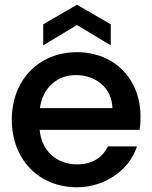

<svg xmlns="http://www.w3.org/2000/svg" viewBox="-20 -783 645 813"><path d="M456 -325H149C161 -413 223 -465 301 -465C386 -465 454 -411 456 -325ZM30 -276C30 -108 144 10 306 10C422 10 527 -61 560 -163H437C416 -120 376 -87 306 -87C222 -87 156 -142 148 -233H571C574 -252 575 -270 575 -289C575 -449 464 -562 306 -562C144 -562 30 -444 30 -276ZM163 -591 306 -677 449 -591V-680L306 -763L163 -680Z"/></svg>

Font: Malmofest Medium
Style: Regular
Weight: 500
Designer: Jonny Pinhorn (Poppins), Kolossal
Version: Version 1.004;Glyphs 3.1.2 (3151)